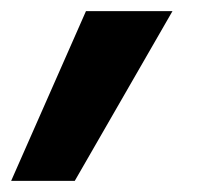

<svg xmlns="http://www.w3.org/2000/svg" viewBox="-118 -147 388 344"><path d="M-98 177 36 -127H191L16 177Z"/></svg>

Font: Red Hat Text
Style: Italic
Weight: 300
Italic angle: -12°
Designer: Pentagram, MCKL
Foundry: Pentagram, MCKL
Version: Version 1.023